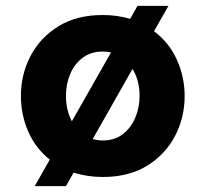

<svg xmlns="http://www.w3.org/2000/svg" viewBox="-20 -591 698 652"><path d="M98 41 149 -49Q101 -87 76 -144Q51 -201 51 -265Q51 -338 83.5 -400.5Q116 -463 178 -501.5Q240 -540 329 -540Q378 -540 422 -527L447 -571H552L503 -485Q554 -447 580.5 -388.5Q607 -330 607 -265Q607 -192 574.5 -129.5Q542 -67 480 -28.5Q418 10 329 10Q276 10 230 -5L204 41ZM204 -265Q204 -217 224 -179L357 -413Q343 -416 329 -416Q289 -416 261 -395Q233 -374 218.5 -340Q204 -306 204 -265ZM329 -114Q369 -114 396.5 -135Q424 -156 439 -190.5Q454 -225 454 -265Q454 -318 430 -357L295 -119Q311 -114 329 -114Z"/></svg>

Font: Be Vietnam Pro
Style: Bold
Weight: 700
Designer: Lam Bao, Tony Le, Vietanh Nguyen
Foundry: Yellow Type Foundry
Version: Version 1.002; ttfautohint (v1.8.3)